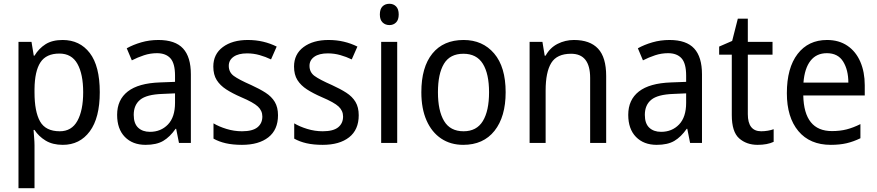

<svg xmlns="http://www.w3.org/2000/svg" viewBox="-20 -758 4651 1018"><path d="M312 -546Q403 -546 456 -477Q509 -408 509 -269Q509 -133 456 -61.5Q403 10 313 10Q259 10 222 -12.5Q185 -35 163 -69H158Q159 -51 161 -28Q163 -5 163 13V240H78V-536H147L159 -463H163Q186 -501 221.5 -523.5Q257 -546 312 -546ZM295 -474Q225 -474 194.5 -427.5Q164 -381 163 -286V-268Q163 -166 192.5 -114Q222 -62 297 -62Q360 -62 390.5 -117.5Q421 -173 421 -269Q421 -365 390.5 -419.5Q360 -474 295 -474Z M820 -546Q909 -546 950.5 -501Q992 -456 992 -364V0H929L914 -75H911Q881 -32 845.5 -11Q810 10 752 10Q683 10 642 -32Q601 -74 601 -149Q601 -229 657.5 -273Q714 -317 828 -321L908 -324V-357Q908 -422 883.5 -449Q859 -476 812 -476Q777 -476 743.5 -465Q710 -454 679 -438L652 -502Q686 -521 729 -533.5Q772 -546 820 -546ZM840 -260Q757 -257 723 -229Q689 -201 689 -149Q689 -103 712.5 -81Q736 -59 775 -59Q833 -59 870.5 -98Q908 -137 908 -213V-263Z M1454 -147Q1454 -70 1403 -30Q1352 10 1263 10Q1214 10 1177 1.5Q1140 -7 1112 -23V-104Q1140 -87 1180.5 -74.5Q1221 -62 1263 -62Q1319 -62 1345 -83Q1371 -104 1371 -140Q1371 -171 1347.5 -193Q1324 -215 1258 -243Q1212 -263 1179.5 -284Q1147 -305 1129 -333.5Q1111 -362 1111 -405Q1111 -471 1161.5 -508.5Q1212 -546 1294 -546Q1337 -546 1375 -537Q1413 -528 1447 -511L1417 -443Q1388 -457 1356 -466Q1324 -475 1290 -475Q1244 -475 1218.5 -457Q1193 -439 1193 -409Q1193 -375 1219.5 -355.5Q1246 -336 1312 -307Q1356 -287 1388 -266.5Q1420 -246 1437 -217.5Q1454 -189 1454 -147Z M1882 -147Q1882 -70 1831 -30Q1780 10 1691 10Q1642 10 1605 1.5Q1568 -7 1540 -23V-104Q1568 -87 1608.5 -74.5Q1649 -62 1691 -62Q1747 -62 1773 -83Q1799 -104 1799 -140Q1799 -171 1775.5 -193Q1752 -215 1686 -243Q1640 -263 1607.5 -284Q1575 -305 1557 -333.5Q1539 -362 1539 -405Q1539 -471 1589.5 -508.5Q1640 -546 1722 -546Q1765 -546 1803 -537Q1841 -528 1875 -511L1845 -443Q1816 -457 1784 -466Q1752 -475 1718 -475Q1672 -475 1646.5 -457Q1621 -439 1621 -409Q1621 -375 1647.5 -355.5Q1674 -336 1740 -307Q1784 -287 1816 -266.5Q1848 -246 1865 -217.5Q1882 -189 1882 -147Z M2045 -738Q2066 -738 2080 -724Q2094 -710 2094 -681Q2094 -653 2080 -639Q2066 -625 2045 -625Q2023 -625 2008.5 -639Q1994 -653 1994 -681Q1994 -710 2008 -724Q2022 -738 2045 -738ZM2086 -536V0H2001V-536Z M2661 -269Q2661 -139 2602 -64.5Q2543 10 2436 10Q2369 10 2319 -23.5Q2269 -57 2241.5 -119.5Q2214 -182 2214 -269Q2214 -402 2272.5 -474Q2331 -546 2438 -546Q2539 -546 2600 -474.5Q2661 -403 2661 -269ZM2302 -269Q2302 -171 2334.5 -116.5Q2367 -62 2438 -62Q2507 -62 2540 -116Q2573 -170 2573 -269Q2573 -367 2540 -420Q2507 -473 2437 -473Q2366 -473 2334 -420Q2302 -367 2302 -269Z M3023 -546Q3108 -546 3151 -500Q3194 -454 3194 -355V0H3109V-345Q3109 -473 3008 -473Q2933 -473 2903 -424.5Q2873 -376 2873 -278V0H2788V-536H2856L2868 -463H2873Q2896 -505 2936.5 -525.5Q2977 -546 3023 -546Z M3530 -546Q3619 -546 3660.5 -501Q3702 -456 3702 -364V0H3639L3624 -75H3621Q3591 -32 3555.5 -11Q3520 10 3462 10Q3393 10 3352 -32Q3311 -74 3311 -149Q3311 -229 3367.5 -273Q3424 -317 3538 -321L3618 -324V-357Q3618 -422 3593.5 -449Q3569 -476 3522 -476Q3487 -476 3453.5 -465Q3420 -454 3389 -438L3362 -502Q3396 -521 3439 -533.5Q3482 -546 3530 -546ZM3550 -260Q3467 -257 3433 -229Q3399 -201 3399 -149Q3399 -103 3422.5 -81Q3446 -59 3485 -59Q3543 -59 3580.5 -98Q3618 -137 3618 -213V-263Z M4016 -62Q4033 -62 4051 -65Q4069 -68 4082 -73V-6Q4048 10 3997 10Q3938 10 3899 -24.5Q3860 -59 3860 -148V-468H3793V-511L3862 -541L3892 -659H3945V-536H4076V-468H3945V-153Q3945 -62 4016 -62Z M4365 -546Q4428 -546 4473 -515.5Q4518 -485 4541.5 -430.5Q4565 -376 4565 -306V-252H4239Q4243 -63 4391 -63Q4434 -63 4469 -72Q4504 -81 4542 -100V-25Q4505 -7 4468.5 1.5Q4432 10 4385 10Q4274 10 4213 -63Q4152 -136 4152 -264Q4152 -398 4209 -472Q4266 -546 4365 -546ZM4364 -476Q4309 -476 4277.5 -436Q4246 -396 4240 -320H4478Q4478 -387 4450.5 -431.5Q4423 -476 4364 -476Z"/></svg>

Font: Noto Sans Gujarati SemiCondensed
Style: Regular
Weight: 400
Width: 4
Designer: Jelle Bosma - Monotype Design Team, Universal Thirst
Foundry: Monotype Imaging Inc.
Version: Version 2.106; ttfautohint (v1.8.4.7-5d5b)